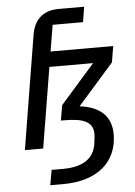

<svg xmlns="http://www.w3.org/2000/svg" viewBox="-61 -786 723 1032"><g transform="rotate(-5 300.0 -270.0)"><path d="M147 0 218.4 -433.9H454.2L268.8 -223.4L255 -141.3H273.8C380.3 -141.3 428.3 -117.9 428.3 -53.6C428.3 -44.4 427.6 -34.4 423.3 -3.2C411.6 81.7 344.8 118.3 244.3 118.3H182.2L167.6 199.9H237.6C421.9 199.9 531.2 106.5 531.2 -44.4C531.2 -142.8 468.4 -196.7 361.5 -208.8L555.4 -429L570 -516H231.9L255.7 -658H419.4L432.9 -740.1H295.1C219.8 -740.1 163.7 -703.5 148.8 -613.6L48.3 0Z"/></g></svg>

Font: Margiela Mono Italic Medium It
Style: Regular
Weight: 500
Designer: Mike Abbink, Paul van der Laan, Pieter van Rosmalen
Foundry: Bold Monday
Version: Version 2.003 2021